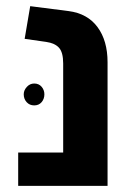

<svg xmlns="http://www.w3.org/2000/svg" viewBox="-20 -603 421 623"><path d="M39 0V-108H185V-397Q185 -433 171.5 -448Q158 -463 130 -467L60 -477L78 -583L203 -567Q264 -559 296.5 -515Q329 -471 329 -401V0ZM91 -332Q106 -332 115 -321.5Q124 -311 124 -297Q124 -282 115 -271.5Q106 -261 91 -261Q76 -261 66.5 -271.5Q57 -282 57 -297Q57 -310 67 -321Q77 -332 91 -332Z"/></svg>

Font: Assistant
Style: Bold
Weight: 700
Designer: Hebrew By Ben Nathan, Latin by Paul Hunt
Version: Version 2.001;PS 002.001;hotconv 1.0.88;makeotf.lib2.5.64775